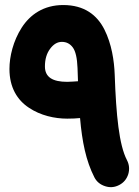

<svg xmlns="http://www.w3.org/2000/svg" viewBox="-20 -680 559 774"><path d="M234.9 -659.7C156.2 -659.7 101.6 -621.6 67.4 -568.4C33.2 -515.1 18.1 -452.1 18.1 -401.9C18.1 -327.1 49.8 -276.4 96.7 -245.6C143.1 -214.4 200.2 -201.7 251 -201.7C270.5 -201.7 289.1 -202.6 302.7 -204.1C311 -108.4 326.7 -31.2 360.4 34.7C369.6 52.7 384.3 64.5 404.3 70.8C423.8 77.1 442.4 75.2 460.4 65.9C478.5 56.6 490.7 42 497.1 22C502.9 2 501 -16.6 491.7 -34.7C460 -95.7 448.2 -214.8 442.4 -379.4C440.4 -434.6 430.2 -502.9 400.9 -561C371.6 -619.1 320.3 -659.7 234.9 -659.7ZM161.1 -412.1C161.1 -440.9 168 -464.8 182.1 -483.4C195.8 -502 211.4 -511.2 229.5 -511.2C247.6 -511.2 262.2 -503.9 273.4 -488.8C284.7 -473.6 291 -445.8 292.5 -406.2C293 -388.2 293.9 -370.1 294.4 -352.5C284.7 -352.1 265.1 -350.1 251 -350.1C192.4 -350.1 161.1 -368.7 161.1 -412.1Z"/></svg>

Font: Mikhak ExtraBold
Style: Regular
Weight: 800
Designer: Amin Abedi
Version: Version 3.2